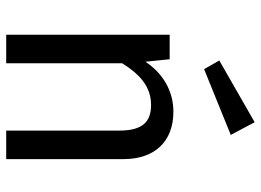

<svg xmlns="http://www.w3.org/2000/svg" viewBox="-131 -710 841 619"><g transform="rotate(90 289.5 -400.5)"><path d="M340 -539C271 -539 215 -503 179 -449L171 -527H92V0H184V-374C219 -430 259 -467 318 -467C369 -467 401 -444 401 -365V0H493V-378C493 -478 437 -539 340 -539ZM415 -724 374 -801 175 -687 203 -638Z"/></g></svg>

Font: Fira Math
Style: Regular
Weight: 400
Designer: Xiangdong Zeng
Foundry: Xiangdong Zeng
Version: Version 0.3.4